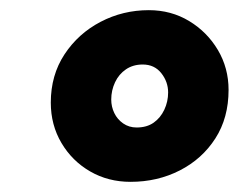

<svg xmlns="http://www.w3.org/2000/svg" viewBox="-20 -733 470 378"><path d="M237 -375Q193 -375 157.5 -395.5Q122 -416 101 -451.5Q80 -487 80 -531Q80 -585 107 -626Q134 -667 178 -690Q222 -713 273 -713Q317 -713 352.5 -691.5Q388 -670 409 -634.5Q430 -599 430 -556Q430 -501 404 -460.5Q378 -420 334 -397.5Q290 -375 237 -375ZM249 -482Q269 -482 282.5 -491.5Q296 -501 303.5 -517Q311 -533 311 -551Q311 -572 297.5 -589Q284 -606 261 -606Q242 -606 228 -596.5Q214 -587 206.5 -571Q199 -555 199 -537Q199 -523 205 -510.5Q211 -498 222.5 -490Q234 -482 249 -482Z"/></svg>

Font: MuseoModerno Black
Style: Italic
Weight: 900
Italic angle: -9°
Designer: Pablo Cosgaya, Héctor Gatti, Marcela Romero, and the Authors of The MuseoModerno Project.
Foundry: Omnibus-Type Team
Version: Version 1.003